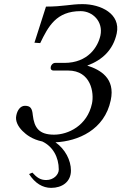

<svg xmlns="http://www.w3.org/2000/svg" viewBox="-20 -678 589 931"><path d="M121 166C150 211 187 233 228 233C281 233 324 204 324 149C324 99 296 45 249 12C358 7 487 -48 517 -192C540 -299 466 -340 403 -360C477 -387 529 -437 546 -516C566 -611 469 -658 380 -658C322 -658 287 -646 203 -646L147 -471L175 -469C214 -550 253 -624 371 -624C430 -624 481 -573 467 -506C455 -451 407 -373 292 -373H248C237 -373 229 -365 226 -354C224 -343 229 -336 240 -336H310C422 -336 437 -227 426 -176C403 -68 310 -25 242 -25C169 -25 146 -59 139 -120C136 -152 128 -165 101 -165C79 -165 64 -144 59 -118C53 -91 68 -64 89 -43C108 -24 137 -2 185 8C236 32 265 84 265 144C265 169 240 195 204 195C175 195 158 182 137 159Z"/></svg>

Font: Libertinus Serif
Style: Italic
Weight: 400
Italic angle: -12°
Designer: Philipp H. Poll, Khaled Hosny
Foundry: Caleb Maclennan
Version: Version 7.050;RELEASE